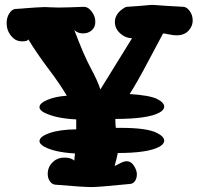

<svg xmlns="http://www.w3.org/2000/svg" viewBox="-20 -759 810 776"><path d="M492.2 -107.4Q509.8 -107.4 521.5 -88.9Q533.2 -70.3 533.2 -54.7Q533.2 -39.1 525.9 -27.8Q518.6 -16.6 505.9 -15.6Q378.9 -2.9 349.6 -2.9Q318.4 -2.9 202.1 -12.7Q189.5 -14.6 181.2 -26.9Q172.9 -39.1 172.9 -55.7Q172.9 -85.9 195.3 -105.5Q212.9 -122.1 241.2 -122.1Q255.9 -122.1 267.1 -117.7Q278.3 -113.3 280.3 -109.4Q281.2 -125 283.2 -138.7Q200.2 -143.6 159.2 -166Q139.6 -176.8 139.6 -188.5Q139.6 -207 180.2 -221.2Q220.7 -235.4 288.1 -236.3V-276.4Q206.1 -280.3 159.2 -303.7Q139.6 -313.5 139.6 -326.2Q139.6 -341.8 171.9 -355.5Q204.1 -369.1 250 -372.1Q222.7 -418.9 175.8 -481Q128.9 -543 94.7 -599.6Q90.8 -591.8 70.3 -591.8Q47.9 -591.8 34.2 -604.5Q6.8 -628.9 6.8 -666Q6.8 -687.5 17.1 -704.1Q27.3 -720.7 41 -722.7Q141.6 -730.5 161.1 -730.5Q168 -730.5 183.1 -729.5Q198.2 -728.5 216.8 -728.5Q243.2 -728.5 319.3 -731.4H320.3Q335.9 -731.4 350.6 -712.4Q365.2 -693.4 365.2 -670.9Q365.2 -649.4 351.1 -636.7Q336.9 -624 315.4 -624Q293.9 -624 280.3 -637.7Q318.4 -536.1 346.7 -483.9Q375 -431.6 385.7 -397.5L513.7 -604.5Q485.4 -605.5 464.8 -625Q444.3 -644.5 444.3 -669.9Q444.3 -704.1 482.4 -727.5Q488.3 -731.4 493.2 -731.4Q526.4 -733.4 549.3 -735.4Q572.3 -737.3 580.6 -738.3Q588.9 -739.3 594.7 -739.3Q600.6 -739.3 611.3 -738.3Q622.1 -737.3 651.9 -735.4Q681.6 -733.4 721.7 -731.4Q735.4 -730.5 747.1 -713.9Q758.8 -697.3 758.8 -676.8Q758.8 -657.2 748 -642.6Q730.5 -616.2 693.4 -616.2Q680.7 -616.2 662.6 -620.1Q644.5 -624 641.6 -624Q640.6 -624 638.7 -623Q624 -596.7 579.1 -511.2Q534.2 -425.8 503.9 -378.9Q583 -374 614.3 -359.4Q643.6 -344.7 643.6 -328.1Q643.6 -314.5 624 -303.7Q577.1 -278.3 446.3 -278.3V-267.6Q446.3 -257.8 448.2 -242.2H469.7Q574.2 -242.2 614.3 -221.7Q643.6 -207 643.6 -190.4Q643.6 -176.8 624 -166Q578.1 -140.6 456.1 -140.6Q449.2 -107.4 444.3 -92.8L443.4 -90.8Q443.4 -88.9 445.3 -88.9Q446.3 -88.9 463.4 -98.1Q480.5 -107.4 492.2 -107.4Z"/></svg>

Font: Essays1743
Style: Bold
Weight: 700
Designer: Based on the typeface in a 1743 English translation of the essays of Montaigne.  PostScript/TrueType font designed by Jo
Version: Version 002.100